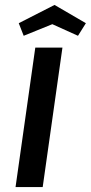

<svg xmlns="http://www.w3.org/2000/svg" viewBox="-20 -758 368 778"><path d="M43 0 123 -565H233L153 0ZM76 -613 56 -664 201 -738 328 -664 296 -613 192 -660Z"/></svg>

Font: Neutral Grotesk
Style: Italic
Weight: 400
Italic angle: -8°
Designer: Nawras Khrais
Foundry: Nawras Khrais
Version: Version 1.000